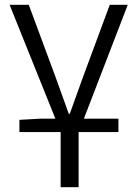

<svg xmlns="http://www.w3.org/2000/svg" viewBox="-20 -551 553 801"><path d="M61 -51 149 -56H211L20 -531H100L212 -229L267 -76H271L326 -229L438 -531H513L330 -56H474V0H308V230H233V0H61Z"/></svg>

Font: Nebula Sans Book
Style: Regular
Weight: 400
Designer: Paul D. Hunt for Adobe (as Source Sans)
Foundry: Nebula Entertainment & Broadcasting LLC
Version: Version 1.010